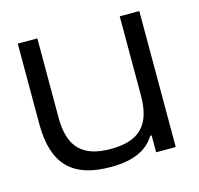

<svg xmlns="http://www.w3.org/2000/svg" viewBox="-81 -586 708 682"><g transform="rotate(-15 273.0 -245.5)"><path d="M487 0V-500H415V-209C415 -100 368 -53 263 -53C159 -53 112 -100 112 -209V-500H40V-205C40 -57 105 9 247 9C328 9 380 -14 410 -62H415V0Z"/></g></svg>

Font: LT Wave Alt Light
Style: Regular
Weight: 300
Designer: Daniel Lyons
Version: Version 2.5 (Glyphs App)